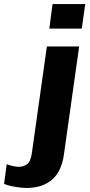

<svg xmlns="http://www.w3.org/2000/svg" viewBox="-137 -740 441 946"><path d="M-5 186Q-21 186 -42 183.5Q-63 181 -83 176.5Q-103 172 -117 166L-104 69Q-93 74 -74 78Q-55 82 -44 82Q-24 82 -5 70Q14 58 20 14L94 -511H253L178 21Q166 106 118.5 146Q71 186 -5 186ZM106 -599 122 -720H283L266 -599Z"/></svg>

Font: Chivo Medium
Style: Bold Italic
Weight: 700
Italic angle: -8.05°
Version: Version 2.002